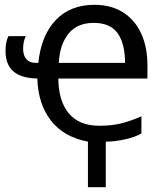

<svg xmlns="http://www.w3.org/2000/svg" viewBox="-20 -576 640 797"><path d="M135 -250Q68 -251.5 35.5 -279.8Q3 -308 3 -364Q3 -403.5 15 -426H87Q76 -404 76 -373Q76 -346 89.5 -330.5Q103 -315 128 -315H139Q151 -429 211.2 -492.5Q271.5 -556 372 -556Q442 -556 491.5 -524.2Q541 -492.5 566.5 -436Q592 -379.5 592 -306V-250H222Q223.5 -154 266.8 -104Q310 -54 392 -54Q441.5 -54 480.5 -63.2Q519.5 -72.5 567 -93V-22Q541.5 -7 499 2.5Q456.5 12 419 12V201H345V12Q244.5 -7 191.2 -75.8Q138 -144.5 135 -250ZM369 -481Q300 -481 264 -435.8Q228 -390.5 224 -315H499Q499 -394.5 468.5 -437.8Q438 -481 369 -481Z"/></svg>

Font: JuliaMono
Style: Regular
Weight: 400
Monospace: yes
Designer: cormullion
Foundry: corm
Version: Version 0.055; ttfautohint (v1.8.4)